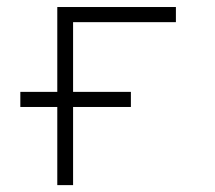

<svg xmlns="http://www.w3.org/2000/svg" viewBox="-20 -538 626 558"><path d="M39.1 -227.1V-271H146.5V-517.6H491.2V-473.6H192.4V-271H360.4V-227.1H192.4V0H146.5V-227.1Z"/></svg>

Font: Cascadia Code NF ExtraLight
Style: Regular
Weight: 200
Monospace: yes
Designer: Aaron Bell
Foundry: Saja Typeworks
Version: Version 2404.023; ttfautohint (v1.8.4)